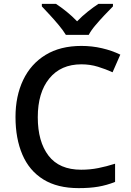

<svg xmlns="http://www.w3.org/2000/svg" viewBox="-20 -961 674 991"><path d="M400 -629Q294 -629 234.5 -556Q175 -483 175 -356Q175 -230 230.5 -157.5Q286 -85 399 -85Q445 -85 487.5 -93.5Q530 -102 574 -116V-22Q531 -5 487.5 2.5Q444 10 386 10Q276 10 203.5 -35Q131 -80 95.5 -163Q60 -246 60 -357Q60 -465 99.5 -548Q139 -631 215 -677.5Q291 -724 400 -724Q455 -724 506.5 -712Q558 -700 601 -679L561 -588Q526 -604 485.5 -616.5Q445 -629 400 -629ZM320 -781Q306 -804 284 -830.5Q262 -857 238 -883Q214 -909 196 -928V-941H269Q295 -924 323.5 -901Q352 -878 378 -851Q404 -878 433 -901Q462 -924 488 -941H563V-928Q544 -909 519.5 -883Q495 -857 472.5 -830.5Q450 -804 438 -781Z"/></svg>

Font: Noto Sans Adlam Unjoined Medium
Style: Regular
Weight: 500
Version: Version 3.001